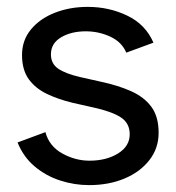

<svg xmlns="http://www.w3.org/2000/svg" viewBox="-20 -526 511 558"><path d="M239 12Q196 12 154.5 -1.5Q113 -15 80.5 -42.5Q48 -70 31 -112L112 -142Q123 -101 161 -80Q199 -59 240 -59Q289 -59 323 -80Q357 -101 357 -136Q357 -168 331 -185Q305 -202 250 -214L192 -227Q150 -237 116.5 -253Q83 -269 63.5 -296Q44 -323 44 -366Q44 -409 70 -440.5Q96 -472 139.5 -489Q183 -506 235 -506Q297 -506 350 -480.5Q403 -455 426 -402L347 -373Q334 -404 300.5 -419.5Q267 -435 229 -435Q187 -435 157.5 -417.5Q128 -400 128 -368Q128 -341 149 -326.5Q170 -312 213 -302L271 -289Q323 -278 361 -261Q399 -244 420 -215.5Q441 -187 441 -140Q441 -95 414 -60.5Q387 -26 341.5 -7Q296 12 239 12Z"/></svg>

Font: Atkinson Hyperlegible Next
Style: Regular
Weight: 400
Designer: Elliott Scott, Megan Eiswerth, Linus Boman, Theodore Petrosky, Letters from Sweden
Foundry: Applied Design Works, Letters from Sweden
Version: Version 2.001